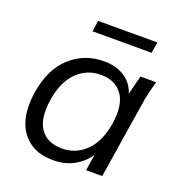

<svg xmlns="http://www.w3.org/2000/svg" viewBox="-125 -787 851 904"><g transform="rotate(20 300.0 -335.5)"><path d="M237 9Q133 9 81 -63Q29 -135 49 -264Q69 -385 139 -448Q209 -511 307 -511Q367 -511 409.5 -483.5Q452 -456 467 -407L491 -502H569Q561 -473 554 -443.5Q547 -414 543 -386L482 0H401L414 -81Q385 -39 340.5 -15Q296 9 237 9ZM259 -57Q328 -57 378 -106Q428 -155 443 -249Q458 -346 422.5 -396Q387 -446 314 -446Q244 -446 194.5 -397Q145 -348 130 -254Q115 -156 150 -106.5Q185 -57 259 -57ZM206 -625 214 -680H511L502 -625Z"/></g></svg>

Font: Mulish
Style: Italic
Weight: 400
Italic angle: -9°
Designer: Vernon Adams
Foundry: Vernon Adams
Version: Version 3.603; ttfautohint (v1.8.3)